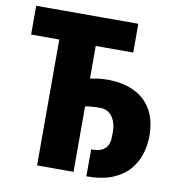

<svg xmlns="http://www.w3.org/2000/svg" viewBox="-81 -785 809 869"><g transform="rotate(10 323.5 -350.5)"><path d="M239.7 -280.8V-408.7Q261.7 -415.5 286.1 -422.1Q310.5 -428.7 337.2 -433.1Q363.8 -437.5 392.1 -437.5Q459 -437.5 511 -414.3Q563 -391.1 592.8 -342.5Q622.6 -293.9 622.6 -217.8Q622.6 -181.2 611.6 -141.4Q600.6 -101.6 573 -67.1Q545.4 -32.7 496.8 -11.5Q448.2 9.8 373 9.8L373.5 -113.8Q408.2 -113.8 425.5 -124Q442.9 -134.3 449.2 -149.7Q455.6 -165 455.8 -180.7Q456.1 -196.3 456.5 -206.5Q456.5 -235.8 447.8 -258.3Q439 -280.8 422.1 -293.5Q405.3 -306.2 381.3 -306.2Q351.1 -306.2 329.1 -303.5Q307.1 -300.8 286.6 -295.2Q266.1 -289.6 239.7 -280.8ZM312.5 -710.9V0H145V-710.9ZM484.9 -710.9V-578.6H15.6V-710.9Z"/></g></svg>

Font: Roboto Condensed Black
Style: Regular
Weight: 900
Designer: Christian Robertson
Foundry: Google
Version: Version 3.008; 2023